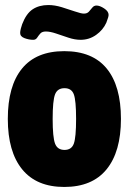

<svg xmlns="http://www.w3.org/2000/svg" viewBox="-20 -734 510 762"><path d="M235 8Q125 8 68 -62Q11 -132 11 -262Q11 -393 67.5 -462Q124 -531 235 -531Q347 -531 403.5 -462Q460 -393 460 -262Q460 -132 403 -62Q346 8 235 8ZM236 -139Q264 -139 273 -164Q282 -189 282 -262Q282 -335 273 -359.5Q264 -384 236 -384Q208 -384 198.5 -359.5Q189 -335 189 -262Q189 -189 198.5 -164Q208 -139 236 -139ZM112 -576Q95 -576 77.5 -582.5Q60 -589 60 -603Q60 -610 62.5 -620Q65 -630 68 -638Q84 -680 109.5 -697Q135 -714 172 -714Q197 -714 225 -705.5Q253 -697 277.5 -688.5Q302 -680 313 -680Q326 -680 333 -688Q340 -696 346.5 -704Q353 -712 363 -712Q376 -712 393.5 -700.5Q411 -689 411 -675Q411 -671 409 -664Q407 -657 402 -644Q389 -615 361.5 -595.5Q334 -576 300 -576Q277 -576 251.5 -584.5Q226 -593 202.5 -601Q179 -609 162 -609Q147 -609 140 -601Q133 -593 127.5 -584.5Q122 -576 112 -576Z"/></svg>

Font: Asap Condensed Black
Style: Regular
Weight: 900
Width: 3
Designer: Pablo Cosgaya
Foundry: Omnibus-Type
Version: Version 3.001; ttfautohint (v1.8.4.7-5d5b)